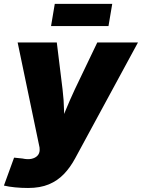

<svg xmlns="http://www.w3.org/2000/svg" viewBox="-42 -752 724 979"><path d="M-22 194.3 29.8 51.8 72.3 56.2Q98.6 62 118.2 57.9Q137.7 53.7 148.7 42.2Q159.7 30.8 160.2 13.2L159.7 0.5L47.9 -535.6H247.6L276.9 -296.9Q283.7 -242.2 284.7 -186.5Q285.6 -130.9 288.1 -67.9H245.6Q268.6 -130.9 291.5 -186.8Q314.5 -242.7 339.8 -296.9L454.1 -535.6H661.6L341.3 55.2Q316.4 101.6 283.9 135.5Q251.5 169.4 207 188Q162.6 206.5 101.1 206.5Q67.9 206.5 35.4 203.4Q2.9 200.2 -22 194.3ZM530.3 -732.4 511.2 -619.1H218.3L237.3 -732.4Z"/></svg>

Font: Inter 20pt Black
Style: Italic
Weight: 900
Italic angle: -9.3988°
Version: Version 4.001;git-66647c0bb